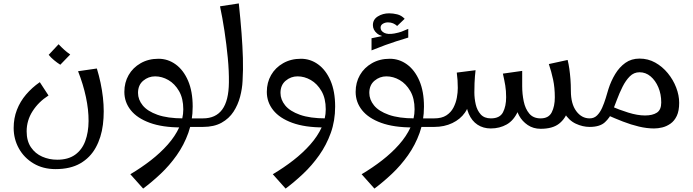

<svg xmlns="http://www.w3.org/2000/svg" viewBox="-20 -743 4056 1124"><path d="M305 247Q232 247 176.5 214Q121 181 90.5 126Q60 71 60 6Q60 -51 79 -100Q98 -149 132.5 -189.5Q167 -230 213 -262L264 -184Q206 -147 171 -92.5Q136 -38 136 26Q136 82 161 119Q186 156 227 174Q268 192 315 192Q379 192 419.5 163Q460 134 479 83Q498 32 498.5 -34Q499 -100 483 -175Q467 -250 437 -326L547 -342Q573 -257 582.5 -173Q592 -89 582.5 -13.5Q573 62 540.5 121Q508 180 450 213.5Q392 247 305 247ZM333 -364Q314 -376 296 -391Q278 -406 265 -422L323 -484Q339 -467 355 -452.5Q371 -438 391 -424Z M1063 0V-50Q1089 -50 1114.5 -50Q1140 -50 1168 -50L1188 -25L1168 0Q1140 0 1114.5 0Q1089 0 1063 0ZM818 361 743 277Q807 239 863 195.5Q919 152 962 103.5Q1005 55 1029 3Q1053 -49 1053 -103Q1053 -167 1028 -210Q1003 -253 965.5 -274.5Q928 -296 888 -296Q849 -296 818.5 -270.5Q788 -245 788 -199Q788 -160 815.5 -126Q843 -92 902 -71Q961 -50 1053 -50L1040 3Q931 3 857 -24Q783 -51 745.5 -98Q708 -145 708 -205Q708 -260 733 -303.5Q758 -347 803.5 -373Q849 -399 908 -399Q963 -399 1008.5 -366Q1054 -333 1081 -270.5Q1108 -208 1108 -119Q1108 -36 1082.5 35Q1057 106 1014.5 166Q972 226 920.5 274.5Q869 323 818 361Z M1168 0V-50Q1243 -50 1281 -102Q1319 -154 1320 -260Q1321 -326 1313.5 -404.5Q1306 -483 1294 -562Q1282 -641 1268 -706L1378 -723Q1388 -628 1394 -549.5Q1400 -471 1402 -403Q1404 -335 1400 -269Q1398 -224 1385.5 -176.5Q1373 -129 1347 -89Q1321 -49 1277 -24.5Q1233 0 1168 0Z M1652 361 1577 277Q1641 239 1697 195.5Q1753 152 1796 103.5Q1839 55 1863 3Q1887 -49 1887 -103Q1887 -167 1862 -210Q1837 -253 1799.5 -274.5Q1762 -296 1722 -296Q1683 -296 1652.5 -270.5Q1622 -245 1622 -199Q1622 -160 1649.5 -126Q1677 -92 1736 -71Q1795 -50 1887 -50L1874 3Q1765 3 1691 -24Q1617 -51 1579.5 -98Q1542 -145 1542 -205Q1542 -260 1567 -303.5Q1592 -347 1637.5 -373Q1683 -399 1742 -399Q1797 -399 1842.5 -366Q1888 -333 1915 -270.5Q1942 -208 1942 -119Q1942 -36 1916.5 35Q1891 106 1848.5 166Q1806 226 1754.5 274.5Q1703 323 1652 361Z M2417 0V-50Q2443 -50 2468.5 -50Q2494 -50 2522 -50L2542 -25L2522 0Q2494 0 2468.5 0Q2443 0 2417 0ZM2172 361 2097 277Q2161 239 2217 195.5Q2273 152 2316 103.5Q2359 55 2383 3Q2407 -49 2407 -103Q2407 -167 2382 -210Q2357 -253 2319.5 -274.5Q2282 -296 2242 -296Q2203 -296 2172.5 -270.5Q2142 -245 2142 -199Q2142 -160 2169.5 -126Q2197 -92 2256 -71Q2315 -50 2407 -50L2394 3Q2285 3 2211 -24Q2137 -51 2099.5 -98Q2062 -145 2062 -205Q2062 -260 2087 -303.5Q2112 -347 2157.5 -373Q2203 -399 2262 -399Q2317 -399 2362.5 -366Q2408 -333 2435 -270.5Q2462 -208 2462 -119Q2462 -36 2436.5 35Q2411 106 2368.5 166Q2326 226 2274.5 274.5Q2223 323 2172 361ZM2277 -521 2259 -527Q2211 -527 2187 -547.5Q2163 -568 2163 -596Q2163 -629 2192 -647Q2221 -665 2258 -665Q2281 -665 2305.5 -659Q2330 -653 2349 -633L2305 -591Q2294 -601 2281 -606.5Q2268 -612 2251 -612Q2235 -612 2221.5 -604Q2208 -596 2208 -581Q2208 -562 2229 -551Q2250 -540 2289 -547Q2315 -552 2330 -557.5Q2345 -563 2370 -574V-523ZM2155 -448V-519Q2198 -528 2232 -535Q2266 -542 2299 -548Q2332 -554 2370 -560V-523Q2330 -511 2299 -501Q2268 -491 2235 -479Q2202 -467 2155 -448Z M3145 11Q3102 11 3069.5 -11Q3037 -33 3019 -66Q3001 -99 3001 -132L3037 -238Q3037 -193 3046 -149.5Q3055 -106 3078.5 -78Q3102 -50 3145 -50Q3192 -50 3210 -85.5Q3228 -121 3228 -173Q3228 -230 3218 -277Q3208 -324 3193 -368L3303 -392Q3309 -368 3313 -340Q3317 -312 3319.5 -280Q3322 -248 3322 -211Q3322 -150 3306.5 -99.5Q3291 -49 3253 -19Q3215 11 3145 11ZM2522 0V-50Q2566 -50 2593 -67.5Q2620 -85 2634.5 -113Q2649 -141 2654.5 -171.5Q2660 -202 2660 -228Q2660 -251 2658.5 -273.5Q2657 -296 2654 -318L2764 -332Q2762 -315 2760.5 -297Q2759 -279 2758 -256.5Q2757 -234 2757 -202L2729 -172Q2729 -123 2702 -84Q2675 -45 2628 -22.5Q2581 0 2522 0ZM2853 9Q2809 9 2775.5 -13Q2742 -35 2724 -77Q2706 -119 2706 -179L2757 -202Q2757 -167 2765 -132Q2773 -97 2794 -73.5Q2815 -50 2854 -50Q2906 -50 2924.5 -85.5Q2943 -121 2943 -174Q2943 -212 2938 -242Q2933 -272 2924 -312L3037 -328Q3037 -309 3037 -291Q3037 -273 3037 -238Q3037 -147 3012.5 -92.5Q2988 -38 2946.5 -14.5Q2905 9 2853 9ZM3432 0Q3391 0 3350.5 -19Q3310 -38 3283.5 -82Q3257 -126 3257 -202L3322 -211Q3322 -135 3353.5 -92.5Q3385 -50 3432 -50L3452 -25Z M3809 9Q3767 9 3720.5 -2Q3674 -13 3626.5 -31.5Q3579 -50 3532 -71L3558 -121Q3603 -101 3657.5 -84Q3712 -67 3756 -67Q3800 -67 3825.5 -83.5Q3851 -100 3851 -143Q3851 -192 3834 -232Q3817 -272 3788.5 -296Q3760 -320 3724 -320Q3691 -320 3667 -296Q3643 -272 3624.5 -235Q3606 -198 3591.5 -159Q3577 -120 3565 -90Q3551 -55 3521.5 -27.5Q3492 0 3432 0V-50Q3458 -50 3475.5 -67.5Q3493 -85 3505 -112Q3517 -139 3526 -168.5Q3535 -198 3542 -222Q3557 -269 3581.5 -309.5Q3606 -350 3641 -375Q3676 -400 3724 -400Q3774 -400 3816 -376.5Q3858 -353 3889.5 -314.5Q3921 -276 3938.5 -230.5Q3956 -185 3956 -141Q3956 -94 3942 -64.5Q3928 -35 3905 -19Q3882 -3 3857 3Q3832 9 3809 9Z"/></svg>

Font: Marhey Light
Style: Regular
Weight: 300
Designer: Nur Syamsi & Bustanul Arifin
Foundry: Namelatype
Version: Version 1.000